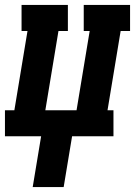

<svg xmlns="http://www.w3.org/2000/svg" viewBox="-35 -550 555 775"><path d="M97 205 131 0H-15V-105H23L76 -425H52V-530H239V-425H201L148 -105H274L327 -425H303V-530H490V-425H452L399 -105H423V0H256L222 205Z"/></svg>

Font: Iosevka Curly Slab XBdObl
Style: Regular
Weight: 800
Italic angle: -9°
Monospace: yes
Designer: Belleve Invis
Foundry: Belleve Invis
Version: Version 11.1.0; ttfautohint (v1.8.3)